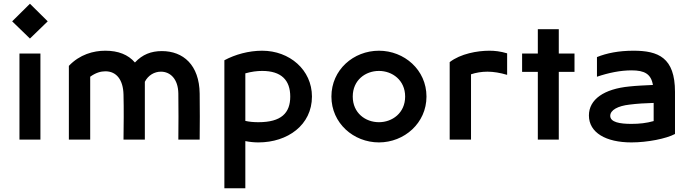

<svg xmlns="http://www.w3.org/2000/svg" viewBox="-20 -746 3690 1026"><path d="M84 -460V0H196V-460ZM45 -632 140 -540 235 -632 140 -726Z M348 -394V0H462V-336C491 -357 518 -365 543 -365C603 -365 638 -319 640 -241C642 -158 641 -83 640 0H754V-309C772 -344 805 -363 840 -363C890 -363 932 -324 933 -246C934 -163 934 -83 933 0H1047C1048 -83 1048 -163 1047 -246C1045 -399 959 -473 845 -473C788 -473 741 -455 701 -412C665 -454 612 -475 543 -475C479 -475 406 -455 348 -394Z M1179 -424V260H1291V8C1316 13 1340 15 1361 15C1517 15 1647 -78 1647 -230C1647 -373 1527 -475 1381 -475C1309 -475 1237 -455 1179 -424ZM1291 -100V-354C1323 -363 1353 -367 1381 -367C1483 -367 1531 -318 1531 -230C1531 -142 1483 -93 1361 -93C1336 -93 1312 -95 1291 -100Z M2005 15C2140 15 2259 -88 2259 -230C2259 -373 2140 -475 2005 -475C1869 -475 1751 -373 1751 -230C1751 -88 1869 15 2005 15ZM1865 -230C1865 -318 1933 -367 2005 -367C2076 -367 2145 -318 2145 -230C2145 -142 2076 -93 2005 -93C1933 -93 1865 -142 1865 -230Z M2383 -414V0H2497V-349C2524 -358 2554 -363 2585 -363C2617 -363 2653 -357 2690 -346V-461C2653 -472 2623 -475 2595 -475C2531 -475 2441 -459 2383 -414Z M2854 -590V-460H2770V-362H2854V0H2966V-362H3050V-460H2966V-590Z M3127 -129C3127 -37 3218 15 3354 15C3440 15 3540 -5 3587 -30V-255C3587 -439 3497 -475 3365 -475C3286 -475 3222 -462 3170 -441V-336C3232 -357 3295 -370 3355 -370C3424 -370 3459 -351 3469 -292C3427 -290 3380 -288 3344 -284C3208 -271 3127 -215 3127 -129ZM3241 -127C3241 -158 3282 -180 3344 -187C3382 -192 3430 -195 3473 -196V-99C3434 -88 3396 -84 3354 -84C3292 -84 3241 -93 3241 -127Z"/></svg>

Font: KT Kiyosuna Sans Bold
Style: Regular
Weight: 700
Designer: [Zen Kaku Gothic] Yoshimichi Ohira
Version: Version 1.010;Glyphs 3.1.2 (3151)